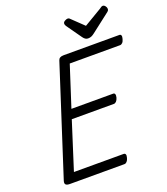

<svg xmlns="http://www.w3.org/2000/svg" viewBox="-214 -1411 1351 1556"><g transform="rotate(-20 461.0 -633.0)"><path d="M116 0Q91 0 81 -9Q71 -18 77 -40L377 -970Q381 -984 392.5 -991Q404 -998 424 -998H905Q916 -998 920 -988Q924 -978 918 -958Q913 -938 903 -928Q893 -918 882 -918H448L335 -568H695Q706 -568 710 -558Q714 -548 709 -528Q703 -508 693 -498Q683 -488 672 -488H309L179 -80H608Q619 -80 623.5 -70.5Q628 -61 622 -40Q617 -21 607 -10.5Q597 0 586 0ZM858 -1266Q870 -1266 879.5 -1254Q889 -1242 889 -1231Q889 -1221 886 -1216Q883 -1211 878 -1207L715 -1081Q700 -1069 687 -1063.5Q674 -1058 658 -1058Q645 -1058 634.5 -1065Q624 -1072 615 -1085L523 -1215Q518 -1223 517 -1228Q516 -1233 516 -1237Q516 -1249 530.5 -1257.5Q545 -1266 555 -1266Q565 -1266 570 -1261.5Q575 -1257 582 -1250L676 -1160L829 -1251Q836 -1255 843 -1260.5Q850 -1266 858 -1266Z"/></g></svg>

Font: Playwrite NZ
Style: Regular
Weight: 400
Designer: Veronika Burian, José Scaglione
Foundry: TypeTogether
Version: Version 1.002